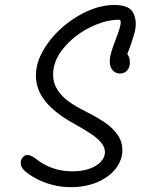

<svg xmlns="http://www.w3.org/2000/svg" viewBox="-20 -762 660 794"><path d="M81 -56.5Q69 -67 66.2 -82.2Q63.5 -97.5 73 -110Q83.5 -123.5 97.8 -120.8Q112 -118 127.5 -106Q159 -80.5 197 -67Q235 -53.5 279 -53.5Q321 -53.5 351.5 -64.8Q382 -76 398 -94.2Q414 -112.5 414 -133Q414 -153.5 398 -172.5Q382 -191.5 356.8 -208.2Q331.5 -225 290 -248.5L280 -254Q206.5 -295 167.5 -343.2Q128.5 -391.5 128.5 -450Q128.5 -516 178.5 -584.2Q228.5 -652.5 304.8 -697Q381 -741.5 453.5 -741.5Q516 -741.5 532 -707Q548 -672.5 536.8 -628.5Q525.5 -584.5 500.5 -523.5Q499.5 -520.5 498.8 -519.2Q498 -518 497 -515L488 -546.5Q501.5 -546.5 509.2 -534.5Q517 -522.5 517 -504Q517 -489 511.2 -478.5Q505.5 -468 496.2 -463Q487 -458 476 -458Q464 -458 454.5 -464Q445 -470 439.5 -481.2Q434 -492.5 434 -508Q434 -525.5 440.2 -546.5Q446.5 -567.5 458.5 -599Q469 -626 474.2 -643.2Q479.5 -660.5 479.5 -673.5L474.5 -680.5Q415 -680.5 350.2 -647.8Q285.5 -615 242.5 -562.5Q199.5 -510 199.5 -454Q199.5 -418.5 217.5 -390.8Q235.5 -363 263.8 -342.5Q292 -322 330.5 -303Q379.5 -278.5 412.5 -256.2Q445.5 -234 465.8 -205.2Q486 -176.5 486 -141Q486 -100.5 459 -65.2Q432 -30 383.2 -9Q334.5 12 273 12Q231.5 12 194.2 1.8Q157 -8.5 128.5 -24Q100 -39.5 81 -56.5Z"/></svg>

Font: Monaspace Radon Var
Style: Regular
Weight: 400
Designer: Riley Cran and the Lettermatic Team
Version: Version 1.000 (Monaspace Radon Var)